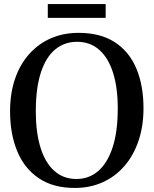

<svg xmlns="http://www.w3.org/2000/svg" viewBox="-20 -913 755 944"><path d="M351 11Q243.5 12 171.8 -36Q100 -84 64.8 -169.2Q29.5 -254.5 29.5 -365.5Q29.5 -454.5 54 -525.8Q78.5 -597 123.8 -647.5Q169 -698 230.5 -724.8Q292 -751.5 366.5 -751.5Q473 -751.5 544 -705.8Q615 -660 650.2 -576.5Q685.5 -493 685.5 -381Q685.5 -292.5 661 -220.5Q636.5 -148.5 592 -97Q547.5 -45.5 486.2 -17.5Q425 10.5 351 11ZM356 -33Q417.5 -33 463 -72.2Q508.5 -111.5 533.8 -188.8Q559 -266 559 -381Q559 -481.5 536 -554.8Q513 -628 468.2 -667.8Q423.5 -707.5 358.5 -707.5Q297 -707.5 251.5 -670Q206 -632.5 181 -556.5Q156 -480.5 156 -365.5Q156 -263 178.8 -188.5Q201.5 -114 246.2 -73.5Q291 -33 356 -33ZM499.5 -893V-825H215V-893Z"/></svg>

Font: Merriweather 60pt Medium
Style: Regular
Weight: 500
Version: Version 2.100